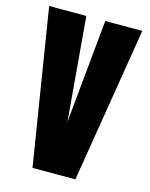

<svg xmlns="http://www.w3.org/2000/svg" viewBox="-111 -804 684 875"><g transform="rotate(15 230.5 -366.0)"><path d="M128.4 0 10.7 -732.4H186L228 -243.2L275.4 -732.4H450.2L330.6 0Z"/></g></svg>

Font: webenart
Style: Regular
Weight: 400
Designer: Vernon Adams
Foundry: Vernon Adams
Version: Version 2.116; ttfautohint (v1.8.3)